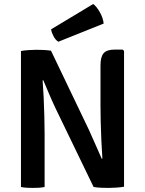

<svg xmlns="http://www.w3.org/2000/svg" viewBox="-20 -937 726 962"><path d="M85 -681.5Q100 -684.5 123.8 -686Q147.5 -687.5 160.5 -687.5Q174.5 -687.5 195.2 -686.8Q216 -686 235.5 -683L203 -536L193.5 -534Q196.5 -496 198.8 -448.8Q201 -401.5 202.2 -354Q203.5 -306.5 203.5 -267.5V0Q188 3 172.8 3.8Q157.5 4.5 145 4.5Q133.5 4.5 116.8 3.8Q100 3 85 0ZM258 -395Q240 -433 225 -468.8Q210 -504.5 197 -535L138 -605L235.5 -683L424.5 -288.5Q443.5 -247.5 460 -209Q476.5 -170.5 490 -141L553.5 -72.5L449 0ZM601.5 -682V-1.5Q586 1.5 562.8 3Q539.5 4.5 524.5 4.5Q509 4.5 489 3.8Q469 3 449 0L483.5 -140L493 -142.5Q490 -185 487.8 -234.2Q485.5 -283.5 484.5 -330Q483.5 -376.5 483.5 -411V-610Q483.5 -652.5 499.5 -670.5Q515.5 -688.5 553.5 -688.5H594.5ZM447 -917Q463.5 -905 480 -876.2Q496.5 -847.5 499.5 -819L272.5 -728Q258.5 -736 248.5 -754.8Q238.5 -773.5 236 -790Z"/></svg>

Font: Signika Negative Light SemiBold
Style: Regular
Weight: 600
Version: Version 2.001